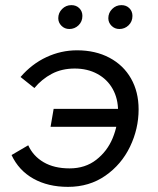

<svg xmlns="http://www.w3.org/2000/svg" viewBox="-20 -720 615 748"><path d="M25 -116 90 -154Q109 -112 150 -88Q191 -64 251 -64Q312 -64 355 -97.5Q398 -131 419 -182Q440 -233 440 -287Q440 -336 419 -373.5Q398 -411 359.5 -432Q321 -453 271 -453Q221 -453 182 -432.5Q143 -412 114 -377L60 -420Q104 -471 161 -497.5Q218 -524 280 -524Q352 -524 406.5 -495Q461 -466 490.5 -414Q520 -362 520 -294Q520 -218 486.5 -148.5Q453 -79 390.5 -35.5Q328 8 245 8Q167 8 110 -24Q53 -56 25 -116ZM189 -296H494L482 -226H177ZM207 -649Q207 -670 222 -685Q237 -700 258 -700Q277 -700 289 -688Q301 -676 301 -658Q301 -636 286 -621.5Q271 -607 250 -607Q232 -607 219.5 -619.5Q207 -632 207 -649ZM402 -649Q402 -670 417 -685Q432 -700 453 -700Q472 -700 484 -688Q496 -676 496 -658Q496 -636 481 -621.5Q466 -607 445 -607Q427 -607 414.5 -619.5Q402 -632 402 -649Z"/></svg>

Font: Fixel Italic Variable 20240409 Display Thin
Style: Italic
Weight: 100
Italic angle: -10°
Designer: AlfaBravo + MacPaw
Foundry: Kyrylo Tkachov, Marchela Mozhyna, Serhii Makarenko, Maria Weinstein, Zakhar Kryvoshyya
Version: Version 1.211;Glyphs 3.2 (3225)